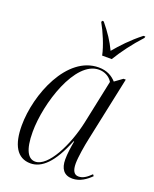

<svg xmlns="http://www.w3.org/2000/svg" viewBox="-144 -848 755 940"><g transform="rotate(20 233.0 -378.0)"><path d="M281 -606H331C360 -654 400 -708 446 -758L448 -766H438C383 -723 343 -679 312 -642C291 -686 268 -721 231 -766H222L221 -758C243 -720 272 -652 281 -606ZM131 10C189 10 243 -39 293 -164H296C290 -130 285 -97 285 -67C285 -19 305 10 349 10C388 10 420 -13 444 -37L438 -45C415 -22 396 -10 374 -10C351 -10 340 -29 340 -66C340 -98 351 -164 359 -200L430 -535H418L378 -506C358 -528 330 -546 286 -546C121 -546 28 -312 28 -150C28 -51 60 10 131 10ZM150 -6C114 -6 89 -43 89 -139C89 -288 167 -536 291 -536C319 -536 346 -523 361 -498L313 -270C286 -143 217 -6 150 -6Z"/></g></svg>

Font: Noto Serif Display Condensed Light
Style: Italic
Weight: 300
Width: 3
Italic angle: -12°
Designer: Monotype Design Team
Foundry: Monotype Imaging Inc.
Version: Version 2.009